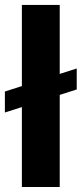

<svg xmlns="http://www.w3.org/2000/svg" viewBox="-27 -747 327 767"><path d="M60.4 -403.1V-727.3H211.6V-451.7L279.5 -473.4V-389.6L211.6 -367.9V0H60.4V-319.2L-7.5 -297.6V-381.4Z"/></svg>

Font: Inter P
Style: Bold
Weight: 700
Designer: Rasmus Andersson
Foundry: rsms
Version: Version 3.018;git-588b23468